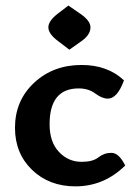

<svg xmlns="http://www.w3.org/2000/svg" viewBox="-20 -661 486 688"><path d="M250.5 6.8Q156.2 6.8 95 -52.2Q33.7 -111.3 33.7 -203.1Q33.7 -300.3 102.1 -364.3Q170.4 -428.2 272.5 -428.2Q365.7 -428.2 424.3 -373Q400.4 -307.6 366.2 -307.6Q346.2 -307.6 321.5 -325.9Q296.9 -344.2 262.2 -344.2Q157.7 -344.2 157.7 -215.8Q157.7 -152.3 191.2 -116.7Q224.6 -81.1 272.5 -81.1Q312.5 -81.1 332.8 -97.2Q353 -113.3 379.4 -113.3Q406.2 -113.3 428.7 -67.9Q352.5 6.8 250.5 6.8ZM228.5 -482.9 187.5 -514.2Q153.3 -540 153.3 -563Q153.3 -586.4 188 -612.8L225.1 -641.1L269 -610.8Q304.2 -586.4 304.2 -563Q304.2 -535.6 270 -512.2Z"/></svg>

Font: ALMAS
Style: Bold
Weight: 700
Designer: ALMAS Font/ by Husham Jawad Kadhim, derived from the Bainsely font by/ Paul James MIller
Foundry: High-Logic / Made with FontCreator
Version: Version 1.411;September 19, 2021;FontCreator 14.0.0.2814 32-